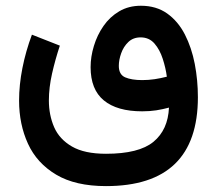

<svg xmlns="http://www.w3.org/2000/svg" viewBox="-20 -422 743 658"><path d="M343.3 215.8Q238.3 215.8 172.4 176.5Q106.4 137.2 75.9 70.6Q45.4 3.9 45.4 -77.1Q45.4 -131.3 56.9 -189.2Q68.4 -247.1 89.4 -303.2L185.1 -265.6Q169.4 -218.3 158.4 -169.9Q147.5 -121.6 147.5 -77.6Q147.5 -27.8 165.5 13.7Q183.6 55.2 226.6 80.1Q269.5 105 343.3 105Q456.1 105 505.9 64Q555.7 22.9 559.1 -53.2Q537.6 -47.4 515.4 -43.9Q493.2 -40.5 467.3 -40.5Q381.3 -40.5 335.9 -77.9Q290.5 -115.2 290.5 -191.9Q290.5 -227.5 301.8 -264.6Q313 -301.8 334.7 -333Q356.4 -364.3 388.7 -383.3Q420.9 -402.3 462.9 -402.3Q515.6 -402.3 553 -375.7Q590.3 -349.1 613.5 -304Q636.7 -258.8 647.5 -202.9Q658.2 -147 658.2 -88.9Q658.2 215.8 343.3 215.8ZM467.3 -147.5Q488.8 -147.5 509.8 -150.6Q530.8 -153.8 551.8 -159.2Q547.9 -189 537.8 -220.2Q527.8 -251.5 509.5 -272.7Q491.2 -293.9 461.9 -293.9Q436.5 -293.9 419.9 -278.1Q403.3 -262.2 395.3 -239.5Q387.2 -216.8 387.2 -196.3Q387.2 -166.5 408.9 -157Q430.7 -147.5 467.3 -147.5Z"/></svg>

Font: Vazirmatn FD Medium
Style: Regular
Weight: 500
Designer: Saber Rastikerdar
Foundry: Saber Rastikerdar
Version: Version 33.003